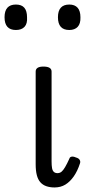

<svg xmlns="http://www.w3.org/2000/svg" viewBox="-57 -808 381 845"><path d="M183 17Q163 17 147 11.5Q131 6 120.5 -6Q110 -18 105 -37.5Q100 -57 100 -85V-493Q100 -504 108.5 -509.5Q117 -515 134 -515Q152 -515 161 -509.5Q170 -504 170 -493V-98Q170 -80 172 -68.5Q174 -57 180 -51.5Q186 -46 196 -46Q206 -46 213.5 -52Q221 -58 229.5 -72.5Q238 -87 248 -109Q250 -117 258 -118.5Q266 -120 277 -115Q289 -112 293.5 -104.5Q298 -97 295 -89Q284 -55 267.5 -31.5Q251 -8 230.5 4.5Q210 17 183 17ZM13 -676Q-12 -676 -24.5 -690Q-37 -704 -37 -732Q-37 -760 -24.5 -774Q-12 -788 13 -788Q38 -788 50 -774Q62 -760 62 -732Q64 -704 51 -690Q38 -676 13 -676ZM248 -676Q223 -676 210.5 -690Q198 -704 198 -732Q198 -760 210.5 -774Q223 -788 248 -788Q272 -788 284.5 -774Q297 -760 297 -732Q298 -704 285 -690Q272 -676 248 -676Z"/></svg>

Font: Playwrite FR Moderne Light
Style: Regular
Weight: 300
Version: Version 1.002